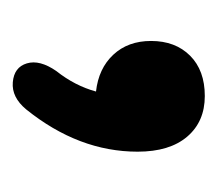

<svg xmlns="http://www.w3.org/2000/svg" viewBox="-40 -165 340 300"><g transform="rotate(90 130.0 -15.0)"><path d="M151 114Q132 137 108.5 135Q85 133 79 113Q73 93 91 67Q114 38 123 5Q87 1 65.5 -22Q44 -45 44 -81Q44 -119 67 -142Q90 -165 130 -165Q170 -165 193.5 -137.5Q217 -110 217 -60Q217 32 151 114Z"/></g></svg>

Font: Nunito ExtraBold
Style: Regular
Weight: 800
Designer: Vernon Adams
Foundry: Vernon Adams
Version: Version 3.602